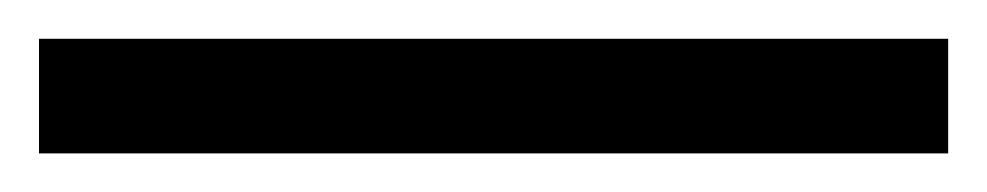

<svg xmlns="http://www.w3.org/2000/svg" viewBox="-25 63 509 99"><path d="M-4.9 83H463.9V142.1H-4.9Z"/></svg>

Font: Noto Serif Kannada
Style: Regular
Weight: 400
Designer: Indian Type Foundry
Foundry: Monotype Imaging Inc.
Version: Version 1.01